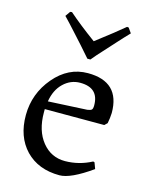

<svg xmlns="http://www.w3.org/2000/svg" viewBox="-110 -780 669 862"><g transform="rotate(15 224.0 -349.0)"><path d="M110.8 -257.8V-242.2Q110.8 -157.7 152.3 -106.4Q193.8 -55.2 258.8 -55.7Q323.7 -56.2 381.8 -86.9L388.2 -85L398.9 -56.2Q302.7 12.2 251 12.2Q152.3 12.2 93.3 -48.8Q35.2 -109.9 35.6 -210.4Q36.1 -310.5 101.1 -387.2Q166 -463.9 256.8 -463.9Q405.8 -463.9 405.8 -318.8Q404.8 -294.4 399.9 -270L387.2 -257.8ZM320.8 -331.1Q320.8 -413.1 234.4 -413.1Q190.4 -413.1 157.2 -381.3Q124 -349.6 115.2 -294.9L295.9 -304.2Q311 -306.2 315.9 -311Q320.8 -315.9 320.8 -331.1ZM244.1 -608.9Q335.4 -678.7 372.1 -710L379.9 -709L396 -686Q370.1 -659.2 344.7 -630.9Q319.3 -602.5 295.9 -577.1Q272.5 -552.2 251 -525.9H236.8Q214.8 -551.8 191.9 -577.1Q168.9 -602.5 143.6 -630.4Q118.2 -658.7 91.8 -686L107.9 -709L116.2 -710Q168.5 -664.1 244.1 -608.9Z"/></g></svg>

Font: Alegreya-Regular
Style: Regular
Weight: 400
Designer: Juan Pablo del Peral
Foundry: Juan Pablo del Peral
Version: Version 1.003